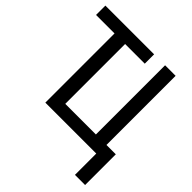

<svg xmlns="http://www.w3.org/2000/svg" viewBox="-238 -877 1234 1234"><g transform="rotate(45 378.5 -260.0)"><path d="M641.6 193.8V0H178.7V-628.9H10.7V-713.9H453.6V-628.9H274.9V-85H553.2V-713.9H648.9V-85.4H733.9V193.8Z"/></g></svg>

Font: Open Sans SemiCondensed Medium
Style: Regular
Weight: 500
Width: 4
Designer: Monotype Design Team
Foundry: Monotype Imaging Inc.
Version: Version 3.000